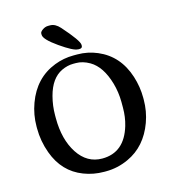

<svg xmlns="http://www.w3.org/2000/svg" viewBox="-128 -990 1004 1113"><g transform="rotate(-15 373.5 -433.5)"><path d="M168.5 -372.6V-355.5Q168.5 -227.1 223.1 -143.3Q277.8 -59.6 368.7 -59.6Q501.5 -59.6 545.4 -207.5Q560.1 -256.8 560.1 -314V-348.1Q559.6 -407.2 543.9 -461.9Q512.2 -570.8 445.3 -609.9Q403.8 -633.8 363.8 -633.8H347.2Q312.5 -633.8 277.3 -617.2Q209.5 -585 183.1 -484.9Q168.5 -429.7 168.5 -372.6ZM213.9 -843.3V-851.6Q213.9 -861.3 230 -872.6Q246.1 -883.8 263.7 -883.8H275.4Q306.2 -883.8 334 -852.5Q422.4 -752.9 422.4 -727.5V-722.2Q422.4 -707 403.8 -707H398.4L396 -707.5Q368.7 -707.5 291.3 -761.7Q213.9 -815.9 213.9 -843.3ZM688.5 -338.9V-327.6Q688.5 -257.8 665 -193.4Q617.7 -64 505.9 -12.7Q440.4 17.6 370.1 17.6H358.9Q294.9 17.6 237.3 -4.9Q121.1 -49.3 74.7 -176.3Q47.9 -249.5 47.9 -326.2V-337.4Q47.9 -408.2 72.3 -474.6Q122.1 -610.4 246.6 -658.7Q302.2 -680.2 361.3 -680.2H384.3Q446.3 -680.2 503.9 -655.8Q624.5 -604.5 668 -468.8Q688.5 -404.3 688.5 -338.9Z"/></g></svg>

Font: Averia Serif Libre
Style: Regular
Weight: 400
Version: Version 1.002